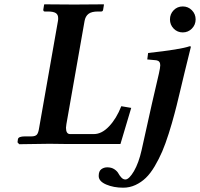

<svg xmlns="http://www.w3.org/2000/svg" viewBox="-20 -666 925 888"><path d="M248 -568.8Q249 -572.8 249 -582Q249 -598.6 237.8 -605.7Q226.6 -612.8 201.2 -612.8H187Q180.2 -612.8 180.2 -621.1L184.1 -645L186 -646Q283.2 -645 323.2 -645L459 -646L460.9 -645L457 -621.1Q455.6 -612.8 448.2 -612.8H433.1Q403.3 -612.8 389.2 -601.8Q375 -590.8 371.1 -568.8L287.1 -91.8Q285.2 -80.1 285.2 -75.2Q285.2 -45.9 304.2 -45.9H414.1Q450.7 -45.9 484.6 -81.8Q518.6 -117.7 541 -174.8L586.9 -167L537.1 0H286.1L209 -1L68.8 1L61 -7.8L63 -22.9Q65.9 -35.2 95.2 -35.2H125Q143.1 -35.2 150.4 -43.2Q157.7 -51.3 161.1 -75.2ZM833.5 -330.1 812 -240.2Q794.4 -166 787.1 -140.1Q775.9 -97.2 760.5 -48.6Q745.1 0 730.2 34.7Q715.3 69.3 695.6 102.8Q675.8 136.2 654.5 156.7Q633.3 177.2 606.4 189.7Q579.6 202.1 549.8 202.1Q505.4 202.1 470.9 187.3Q436.5 172.4 436.5 147.9Q436.5 125.5 448.5 116.7Q460.4 107.9 476.1 107.9Q495.6 107.9 508.8 116.7Q522 125.5 527.6 136Q533.2 146.5 541.5 155.3Q549.8 164.1 560.1 164.1Q576.7 164.1 599.6 125.5Q621.6 87.4 634.8 28.8L682.1 -184.1L714.8 -325.2Q721.2 -353.5 721.2 -364.3Q721.2 -384.3 703.1 -387.2L661.1 -391.1L665 -420.9Q816.4 -437.5 856.9 -452.1Q862.8 -452.1 862.8 -449.2ZM783.2 -533.7Q766.1 -551.3 766.1 -576.2Q766.1 -601.1 783.2 -618.7Q800.3 -636.2 825.2 -636.2Q850.1 -636.2 867.4 -618.7Q884.8 -601.1 884.8 -576.2Q884.8 -551.3 867.4 -533.7Q850.1 -516.1 825.2 -516.1Q800.3 -516.1 783.2 -533.7Z"/></svg>

Font: Linux Libertine G
Style: Semibold Italic
Weight: 600
Italic angle: -11.5°
Designer: Philipp H. Poll
Foundry: Philipp H. Poll
Version: Version 5.1.1